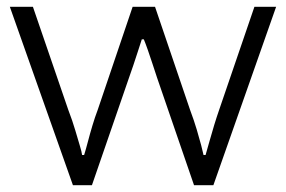

<svg xmlns="http://www.w3.org/2000/svg" viewBox="-20 -546 843 566"><path d="M195 0 9 -526H77L181 -223Q194 -189 202 -161.5Q210 -134 215.5 -116Q221 -98 222 -89H228Q233 -105 239 -128Q245 -151 252.5 -176Q260 -201 268 -222L371 -526H437L540 -223Q552 -191 560 -164Q568 -137 573 -118Q578 -99 580 -89H586Q591 -106 597.5 -129.5Q604 -153 611.5 -177.5Q619 -202 626 -222L730 -526H794L609 0H552L443 -317Q436 -338 429 -359.5Q422 -381 415.5 -399.5Q409 -418 404 -430H398Q393 -415 386.5 -394.5Q380 -374 373 -353.5Q366 -333 360 -316L251 0Z"/></svg>

Font: Archivo Expanded ExtraLight
Style: Regular
Weight: 250
Width: 7
Designer: Hector Gatti
Foundry: Omnibus-Type
Version: Version 2.001